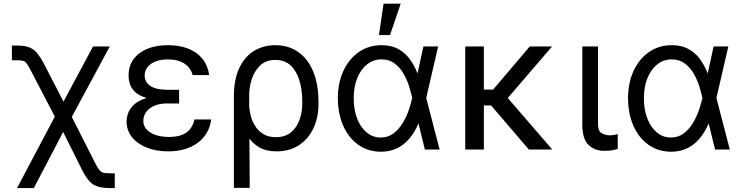

<svg xmlns="http://www.w3.org/2000/svg" viewBox="-20 -792 3936 1017"><path d="M70.3 204.1 295.9 -222.7H335L485.4 74.2Q497.6 98.6 507.1 109.6Q516.6 120.6 530 123.3Q543.5 126 567.4 126H587.9V204.1H567.4Q526.9 204.1 500.7 197Q474.6 189.9 455.3 169.7Q436 149.4 416 110.4L314.5 -92.8L159.2 204.1ZM283.2 -149.4 145.5 -414.1Q130.9 -442.4 121.8 -454.8Q112.8 -467.3 100.6 -470.2Q88.4 -473.1 63.5 -472.7H43V-550.8H63.5Q104 -551.3 129.4 -543.2Q154.8 -535.2 174.1 -513.4Q193.4 -491.7 214.8 -450.2L316.4 -253.9L472.7 -545.9H561.5L347.7 -149.4Z M855.5 -284.2H928.7V-244.1H864.3Q825.7 -244.1 797.6 -231.9Q769.5 -219.7 754.4 -199Q739.3 -178.2 739.3 -152.3Q738.8 -113.8 776.1 -90.3Q813.5 -66.9 875 -66.4Q934.6 -66.9 967 -89.6Q999.5 -112.3 1009.8 -159.2H1098.6Q1093.8 -120.6 1075.9 -89.6Q1058.1 -58.6 1028.6 -36.4Q999 -14.2 959.2 -2.2Q919.4 9.8 871.1 9.8Q807.6 9.8 757.8 -10Q708 -29.8 679.4 -65.2Q650.9 -100.6 650.4 -147.5Q650.4 -169.4 658.9 -193.1Q667.5 -216.8 689.5 -237.5Q711.4 -258.3 751.7 -271.2Q792 -284.2 855.5 -284.2ZM928.7 -261.7H855.5Q793 -261.7 754.4 -273.7Q715.8 -285.6 695.6 -304.9Q675.3 -324.2 668.2 -347.2Q661.1 -370.1 661.1 -391.6Q661.1 -442.4 687.3 -478.3Q713.4 -514.2 760.3 -533.4Q807.1 -552.7 869.1 -552.7Q931.6 -552.7 978.3 -533.9Q1024.9 -515.1 1053 -479.7Q1081.1 -444.3 1087.9 -394.5H1000Q991.2 -432.1 957.8 -454.6Q924.3 -477.1 869.1 -477.5Q813 -477.1 779.5 -453.4Q746.1 -429.7 746.1 -391.6Q746.1 -357.9 775.4 -337.4Q804.7 -316.9 864.3 -316.4H928.7Z M1218.8 203.1V-280.3Q1218.8 -371.6 1247.6 -432.1Q1276.4 -492.7 1326.2 -522.7Q1376 -552.7 1438.5 -552.7Q1492.2 -552.7 1534.7 -531.5Q1577.1 -510.3 1606.7 -470.9Q1636.2 -431.6 1651.6 -376.7Q1667 -321.8 1667 -253.9V-244.1Q1667.5 -170.4 1640.4 -113Q1613.3 -55.7 1563.5 -22.9Q1513.7 9.8 1445.3 9.8Q1390.1 9.8 1352.3 -12.2Q1314.5 -34.2 1288.8 -74.7Q1263.2 -115.2 1244.1 -170.9L1299.8 -240.2Q1299.8 -214.8 1306.6 -184.6Q1313.5 -154.3 1329.8 -127.2Q1346.2 -100.1 1373.5 -82.8Q1400.9 -65.4 1441.4 -65.4Q1489.3 -65.4 1520 -90.1Q1550.8 -114.7 1565.9 -155.5Q1581.1 -196.3 1581.1 -244.1V-253.9Q1581.1 -316.9 1565.7 -366.7Q1550.3 -416.5 1519 -445.6Q1487.8 -474.6 1438.5 -474.6Q1389.2 -474.6 1358.4 -445.6Q1327.6 -416.5 1313.5 -372.1Q1299.3 -327.6 1299.8 -281.2L1302.7 203.1Z M1996.1 11.7Q1927.7 10.7 1876.7 -25.9Q1825.7 -62.5 1797.9 -126.2Q1770 -189.9 1769.5 -272.5Q1770 -355 1799.6 -418Q1829.1 -481 1881.3 -516.8Q1933.6 -552.7 2001 -552.7Q2051.3 -552.7 2087.4 -533.7Q2123.5 -514.6 2148.9 -481Q2174.3 -447.3 2191.4 -403.3H2224.6L2237.3 -274.4L2308.6 0H2230.5L2163.1 -274.4Q2157.7 -300.3 2147 -334.7Q2136.2 -369.1 2117.7 -401.6Q2099.1 -434.1 2070.6 -455.8Q2042 -477.5 2001 -477.5Q1958 -477.5 1924.6 -451.2Q1891.1 -424.8 1872.3 -378.4Q1853.5 -332 1853.5 -271.5Q1853.5 -212.4 1871.3 -165.3Q1889.2 -118.2 1921.4 -91.1Q1953.6 -64 1996.1 -63.5Q2035.6 -63.5 2064.5 -85.4Q2093.3 -107.4 2113.3 -140.6Q2133.3 -173.8 2145.3 -209.2Q2157.2 -244.6 2163.1 -271.5L2222.7 -545.9H2300.8L2237.3 -271.5L2224.6 -137.7H2196.3Q2177.7 -93.8 2150.1 -60.1Q2122.6 -26.4 2084.5 -7.3Q2046.4 11.7 1996.1 11.7ZM1987.3 -606.4 2011.7 -772.5H2102.5L2045.9 -606.4Z M2543 -545.9V0H2444.3V-545.9ZM2904.3 -545.9 2635.7 -233.4H2509.8L2494.1 -317.4H2591.8L2786.1 -545.9ZM2781.2 0 2578.1 -237.3 2640.6 -306.6 2905.3 0Z M3064.5 -545.9H3147.5V-134.8Q3147.9 -96.7 3168 -85.9Q3188 -75.2 3210 -75.2Q3221.2 -75.2 3233.9 -77.6Q3246.6 -80.1 3252 -82V-2.9Q3241.2 0.5 3223.9 3.9Q3206.5 7.3 3180.7 6.8Q3130.4 7.3 3097.2 -24.4Q3064 -56.2 3064.5 -134.8Z M3533.2 11.7Q3464.8 10.7 3413.8 -25.9Q3362.8 -62.5 3335 -126.2Q3307.1 -189.9 3306.6 -272.5Q3307.1 -355 3336.7 -418Q3366.2 -481 3418.5 -516.8Q3470.7 -552.7 3538.1 -552.7Q3588.4 -552.7 3624.5 -533.7Q3660.6 -514.6 3686 -481Q3711.4 -447.3 3728.5 -403.3H3761.7L3774.4 -274.4L3845.7 0H3767.6L3700.2 -274.4Q3694.8 -300.3 3684.1 -334.7Q3673.3 -369.1 3654.8 -401.6Q3636.2 -434.1 3607.7 -455.8Q3579.1 -477.5 3538.1 -477.5Q3495.1 -477.5 3461.7 -451.2Q3428.2 -424.8 3409.4 -378.4Q3390.6 -332 3390.6 -271.5Q3390.6 -212.4 3408.4 -165.3Q3426.3 -118.2 3458.5 -91.1Q3490.7 -64 3533.2 -63.5Q3572.8 -63.5 3601.6 -85.4Q3630.4 -107.4 3650.4 -140.6Q3670.4 -173.8 3682.4 -209.2Q3694.3 -244.6 3700.2 -271.5L3759.8 -545.9H3837.9L3774.4 -271.5L3761.7 -137.7H3733.4Q3714.8 -93.8 3687.3 -60.1Q3659.7 -26.4 3621.6 -7.3Q3583.5 11.7 3533.2 11.7Z"/></svg>

Font: Inter V
Style: 
Weight: 400
Designer: Rasmus Andersson
Foundry: rsms
Version: Version 4.000;git-a3f224843